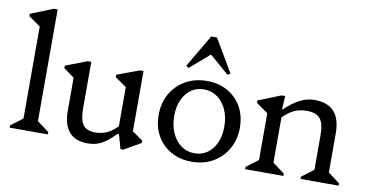

<svg xmlns="http://www.w3.org/2000/svg" viewBox="-75 -965 2253 1177"><g transform="rotate(10 1052.0 -376.5)"><path d="M34 0V-14L124 -82L108 -54V-675L151 -612L35 -694V-709L175 -765H198V-52L183 -81L272 -14V0Z M521 12Q444 12 405.5 -32.5Q367 -77 367 -166V-401L410 -338L301 -418V-433L434 -484H457V-193Q457 -122 479.5 -92Q502 -62 556 -62Q600 -62 636.5 -81.5Q673 -101 709 -143V-77H692Q643 -27 606 -7.5Q569 12 521 12ZM726 12 701 -77H692V-401L735 -338L621 -418V-433L759 -484H782V-81L741 -138L848 -63V-48L743 12Z M1167 12Q1095 12 1039 -19.5Q983 -51 951.5 -107Q920 -163 920 -235Q920 -311 953 -368.5Q986 -426 1044 -459Q1102 -492 1177 -492Q1250 -492 1305.5 -460.5Q1361 -429 1392.5 -373.5Q1424 -318 1424 -245Q1424 -170 1391 -112Q1358 -54 1300.5 -21Q1243 12 1167 12ZM1177 -42Q1222 -42 1256 -66Q1290 -90 1309.5 -133Q1329 -176 1329 -232Q1329 -293 1308.5 -339Q1288 -385 1251.5 -411.5Q1215 -438 1167 -438Q1122 -438 1088 -414Q1054 -390 1034.5 -347Q1015 -304 1015 -248Q1015 -188 1035.5 -141.5Q1056 -95 1092.5 -68.5Q1129 -42 1177 -42ZM1051 -551 1034 -561 1154 -765H1190L1310 -561L1293 -551L1166 -661H1178Z M1845 0V-14L1935 -82L1919 -54V-287Q1919 -358 1894 -388Q1869 -418 1810 -418Q1764 -418 1725.5 -398.5Q1687 -379 1649 -335V-401H1664Q1756 -492 1845 -492Q1928 -492 1968.5 -447Q2009 -402 2009 -311V-52L1993 -81L2082 -14V0ZM1500 0V-14L1590 -82L1574 -52V-394L1617 -331L1501 -413V-428L1641 -484H1664L1659 -401H1664V-52L1649 -81L1738 -14V0Z"/></g></svg>

Font: Platypi Light Light
Style: Regular
Weight: 300
Version: Version 1.200